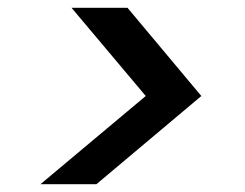

<svg xmlns="http://www.w3.org/2000/svg" viewBox="-20 -608 630 494"><path d="M355 -361 164 -588H308L498 -361L228 -134H84Z"/></svg>

Font: SVN-Poppins Medium
Style: Italic
Weight: 500
Italic angle: -10°
Designer: Ninad Kale (Devanagari), Jonny Pinhorn (Latin)
Foundry: Indian Type Foundry
Version: Version 3.002 2017; ttfautohint (v1.8.3)